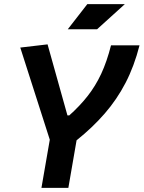

<svg xmlns="http://www.w3.org/2000/svg" viewBox="-20 -914 699 934"><path d="M181.6 0 222.2 -234.4 78.6 -682.6 211.4 -698.2 308.1 -352.5H316.9Q368.2 -398.4 406.2 -446.8Q444.3 -495.1 472.2 -554.7Q500 -614.3 520 -693.4H658.7Q632.8 -591.8 590.8 -511Q548.8 -430.2 489.7 -362.1Q430.7 -293.9 352.5 -231.4L312.5 0ZM309.6 -771.5 404.8 -894H587.4L452.1 -771.5Z"/></svg>

Font: Cascadia Code PL
Style: Bold Italic
Weight: 700
Italic angle: -10°
Monospace: yes
Designer: Aaron Bell
Foundry: Saja Typeworks
Version: Version 2404.023; ttfautohint (v1.8.4)